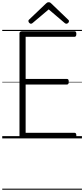

<svg xmlns="http://www.w3.org/2000/svg" viewBox="-20 -1236 752 1715"><path d="M181 0Q167 0 160.5 -5.5Q154 -11 154 -23V-938Q154 -948 161 -952.5Q168 -957 182 -957H645Q653 -957 657.5 -951.5Q662 -946 662 -933Q662 -919 657.5 -913Q653 -907 645 -907H209V-531H578Q586 -531 590 -525.5Q594 -520 594 -506Q594 -492 590 -486.5Q586 -481 578 -481H209V-50H645Q653 -50 657.5 -44.5Q662 -39 662 -25Q662 -11 657.5 -5.5Q653 0 645 0ZM256 -1024Q249 -1024 241.5 -1031.5Q234 -1039 234 -1047Q234 -1050 234.5 -1053.5Q235 -1057 239 -1060L389 -1203Q395 -1209 400.5 -1212.5Q406 -1216 415 -1216Q424 -1216 429 -1212.5Q434 -1209 440 -1203L590 -1059Q594 -1056 595 -1052.5Q596 -1049 596 -1046Q596 -1038 588.5 -1031Q581 -1024 573 -1024Q568 -1024 564.5 -1026Q561 -1028 556 -1032L415 -1152L273 -1032Q269 -1028 265 -1026Q261 -1024 256 -1024ZM0 449H712V459H0ZM0 -20H712V0H0ZM0 -505H712V-500H0ZM0 -969H712V-959H0Z"/></svg>

Font: Playwrite IT Trad Guides
Style: Regular
Weight: 400
Designer: Veronika Burian, José Scaglione
Foundry: TypeTogether
Version: Version 1.003